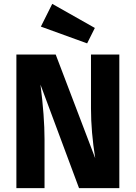

<svg xmlns="http://www.w3.org/2000/svg" viewBox="-20 -976 703 996"><path d="M251 -956 472 -831 432 -751 192 -838ZM599 -693V0H390L190 -537Q211 -372 211 -254V0H65V-693H269L474 -155Q452 -292 452 -413V-693Z"/></svg>

Font: FiraGO
Style: Bold
Weight: 700
Designer: bBox Type
Foundry: bBox Type GmbH
Version: Version 1.001;PS 001.001;hotconv 1.0.88;makeotf.lib2.5.64775